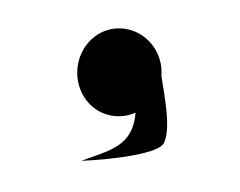

<svg xmlns="http://www.w3.org/2000/svg" viewBox="-27 -730 253 202"><g transform="rotate(5 99.0 -629.0)"><path d="M52.1 -653.8C52.1 -628.8 70.8 -607.5 95.8 -607.5C103.6 -607.5 110.8 -609.5 117.1 -613.1C117.4 -577 92.8 -571 64.6 -557.5C99.6 -562.1 145.8 -572.5 149.6 -583.8C155.8 -600 145.8 -633.3 140.8 -653.8C140.8 -678.8 120.8 -700 95.8 -700C70.8 -700 52.1 -678.8 52.1 -653.8Z"/></g></svg>

Font: Hi.
Style: Tall Regular
Weight: 400
Designer: Mew Too, Robert Jablonski
Foundry: Cannot Into Space Fonts
Version: Version 1.996